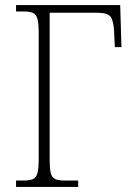

<svg xmlns="http://www.w3.org/2000/svg" viewBox="-20 -734 543 754"><path d="M43 0V-25H72Q96 -25 109 -30.5Q122 -36 127 -54Q132 -72 132 -109V-605Q132 -642 127 -660Q122 -678 109 -683.5Q96 -689 72 -689H43V-714H452L457 -549H431L428 -611Q426 -652 414.5 -668Q403 -684 361 -684H175V-109Q175 -72 179.5 -54Q184 -36 197.5 -30.5Q211 -25 235 -25H287V0Z"/></svg>

Font: Noto Serif SemiCondensed ExtraLight
Style: Regular
Weight: 200
Width: 4
Designer: Monotype Design Team
Foundry: Monotype Imaging Inc.
Version: Version 2.014